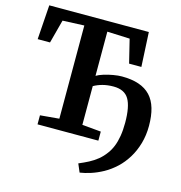

<svg xmlns="http://www.w3.org/2000/svg" viewBox="-135 -863 1138 1209"><g transform="rotate(15 434.0 -259.0)"><path d="M493.5 225 470.5 171Q504 157 533.8 141.5Q563.5 126 589 105.2Q614.5 84.5 635.5 55.5Q652.5 33 664.5 3.2Q676.5 -26.5 683 -65.2Q689.5 -104 689.5 -152Q689.5 -257 660.8 -305.5Q632 -354 560.5 -354Q521.5 -354 489.8 -345.5Q458 -337 432.5 -322.5V-70L555.5 -59V0H159V-59L282.5 -70V-677.5L142 -671.5L101.5 -518.5H21L36.5 -743H685.5L697 -518.5H617L579.5 -671.5L432.5 -677.5V-389.5Q448.5 -399.5 477.8 -408.8Q507 -418 539 -423.5Q571 -429 594.5 -429Q659 -429 705.2 -413.2Q751.5 -397.5 781.2 -365.8Q811 -334 825.2 -285.5Q839.5 -237 839.5 -171.5Q839.5 -110.5 824 -56.8Q808.5 -3 781.5 40.8Q754.5 84.5 720.5 116.5Q683 151.5 642.5 173.8Q602 196 563.5 208.2Q525 220.5 493.5 225Z"/></g></svg>

Font: Merriweather 20pt
Style: Bold
Weight: 700
Version: Version 2.100